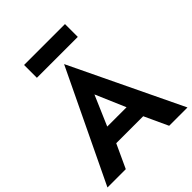

<svg xmlns="http://www.w3.org/2000/svg" viewBox="-248 -1062 1208 1208"><g transform="rotate(-45 356.0 -458.0)"><path d="M270 -272H442L356 -472ZM236 -158 163 0H0L356 -742L712 0H549L476 -158ZM174 -802V-916H538V-802Z"/></g></svg>

Font: Renner*
Style: Semi
Weight: 600
Version: Version 003.000 ; ttfautohint (v0.97) -l 8 -r 50 -G 200 -x 1